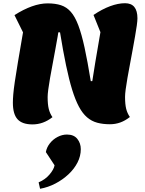

<svg xmlns="http://www.w3.org/2000/svg" viewBox="-20 -747 904 1193"><path d="M663 25Q619 25 584 15.5Q549 6 521 -18Q493 -42 470.5 -84Q448 -126 428.5 -189Q409 -252 390.5 -340.5Q372 -429 353 -546H289L276 -726Q324 -726 359 -714.5Q394 -703 420 -673.5Q446 -644 466.5 -590Q487 -536 505.5 -451Q524 -366 544 -243H654ZM182 26Q118 26 89 -6Q60 -38 60 -109Q60 -131 62.5 -161Q65 -191 72 -239Q79 -287 91.5 -361.5Q104 -436 123 -546L70 -653Q126 -689 178 -707.5Q230 -726 276 -726Q353 -726 353 -632Q353 -617 349 -587.5Q345 -558 338 -519Q331 -480 323 -435.5Q315 -391 306.5 -346.5Q298 -302 291 -262Q284 -222 280 -191.5Q276 -161 276 -144Q276 -98 283 -70Q290 -42 306 -19Q249 26 182 26ZM663 25Q599 25 570 -7Q541 -39 541 -110Q541 -132 543.5 -162Q546 -192 553 -240Q560 -288 572.5 -362.5Q585 -437 604 -547L561 -654Q614 -690 664 -708.5Q714 -727 757 -727Q834 -727 834 -633Q834 -618 830 -588.5Q826 -559 819 -520Q812 -481 804 -436.5Q796 -392 787.5 -347.5Q779 -303 772 -263Q765 -223 761 -192.5Q757 -162 757 -145Q757 -99 764 -71Q771 -43 787 -20Q758 3 727.5 14Q697 25 663 25ZM229 426 220 386Q261 369 288 337Q315 305 319 280L265 198Q270 169 289.5 144Q309 119 337.5 104Q366 89 396 89Q439 89 460.5 116Q482 143 482 180Q482 223 461.5 263Q441 303 405 336.5Q369 370 324 393.5Q279 417 229 426Z"/></svg>

Font: Lemonada
Style: Regular
Weight: 400
Designer: Mohamed Gaber (Arabic), Eduardo Tunni (Latin)
Foundry: Kief Type Foundry
Version: Version 4.005